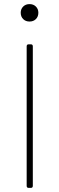

<svg xmlns="http://www.w3.org/2000/svg" viewBox="-20 -916 289 936"><path d="M110 -10V-690Q110 -700 120 -700H130Q140 -700 140 -690V-10Q140 0 130 0H120Q110 0 110 -10ZM81 -854Q81 -872 93 -884Q105 -896 124 -896Q143 -896 155 -884Q167 -872 167 -854Q167 -835 155 -823Q143 -811 124 -811Q105 -811 93 -823Q81 -835 81 -854Z"/></svg>

Font: Barlow Semi Condensed Thin
Style: Regular
Weight: 250
Width: 4
Designer: Jeremy Tribby
Foundry: Tribby Type
Version: Version 1.408